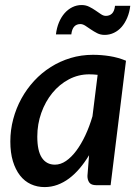

<svg xmlns="http://www.w3.org/2000/svg" viewBox="-20 -735 556 762"><path d="M367.5 -438Q359 -439 350.8 -439.5Q342.5 -440 334 -440Q291 -440 253.2 -420Q215.5 -400 187.8 -366Q160 -332 144 -287.2Q128 -242.5 128 -193Q128 -136 146.2 -108.8Q164.5 -81.5 198 -81.5Q220.5 -81.5 242 -96.2Q263.5 -111 282.8 -136.8Q302 -162.5 318.5 -197.5Q335 -232.5 347 -273.5ZM333.5 -119Q316 -90 296.2 -66.8Q276.5 -43.5 254.5 -27Q232.5 -10.5 208 -1.5Q183.5 7.5 157 7.5Q127.5 7.5 102.5 -4Q77.5 -15.5 59.5 -38.5Q41.5 -61.5 31.2 -95.2Q21 -129 21 -173.5Q21 -219 32.5 -262.2Q44 -305.5 65 -343.8Q86 -382 115.5 -414Q145 -446 181.5 -469Q218 -492 260.2 -504.8Q302.5 -517.5 349 -517.5Q382.5 -517.5 415.5 -512.2Q448.5 -507 480 -494L419 0H362.5Q342 0 334.5 -10.5Q327 -21 327 -36.5ZM400 -672Q415 -672 424.5 -681.2Q434 -690.5 436.5 -712H497Q494 -686 485 -664.8Q476 -643.5 462.8 -628.2Q449.5 -613 432.2 -604.8Q415 -596.5 395.5 -596.5Q379 -596.5 365.8 -603.2Q352.5 -610 340.8 -618Q329 -626 318.8 -632.8Q308.5 -639.5 299 -639.5Q284 -639.5 274.8 -629.8Q265.5 -620 263 -598.5H202Q205 -624.5 214 -646Q223 -667.5 236.5 -682.8Q250 -698 267.2 -706.5Q284.5 -715 304 -715Q320.5 -715 334 -708.2Q347.5 -701.5 359 -693.5Q370.5 -685.5 380.5 -678.8Q390.5 -672 400 -672Z"/></svg>

Font: Lato SemiBold
Style: Italic
Weight: 600
Italic angle: -7°
Designer: Lukasz Dziedzic with Adam Twardoch and Botio Nikoltchev
Foundry: tyPoland Lukasz Dziedzic
Version: Version 2.015; 2015-08-06; http://www.latofonts.com/